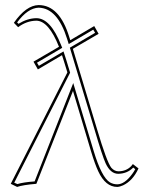

<svg xmlns="http://www.w3.org/2000/svg" viewBox="-20 -718 571 750"><path d="M348.1 -616.2 365.2 -585.9 264.6 -527.3 358.9 -213.9Q397.5 -84 415 -62.5Q426.8 -49.3 441.9 -48.8Q473.1 -48.8 492.7 -69.3Q496.1 -73.2 499 -77.1L521 -60.1Q499 -12.2 460.9 5.9Q448.2 11.7 438 12.2Q392.1 12.2 363.8 -48.8Q350.6 -77.1 335.9 -126L265.1 -362.8L122.1 0Q69.3 4.4 46.9 12.2L22 0L243.2 -435.1L230 -478Q227.1 -488.3 222.2 -502.4L127.9 -446.8L110.8 -477.1L210.4 -535.2Q170.4 -636.2 122.1 -637.2Q84 -636.7 50.8 -611.8L34.2 -628.9Q82 -697.3 130.9 -698.2Q212.9 -698.2 251 -571.8Q251.5 -569.8 252 -568.8L254.4 -561ZM344.2 -602.1 248.5 -545.9 242.2 -565.9Q204.6 -686.5 130.9 -688Q88.4 -686.5 46.9 -630.4L52.2 -625Q86.9 -646.5 122.1 -647Q177.2 -647 218.8 -541.5Q219.2 -539.6 219.7 -539.1L223.1 -531.2L124.5 -473.1L131.8 -460.9L228 -517.1L231.9 -505.4Q236.8 -489.7 239.7 -481L253.9 -434.1L35.6 -4.4L47.9 1Q71.8 -6.3 115.2 -9.3L266.1 -393.6L345.7 -128.9Q377 -24.9 409.7 -5.4Q422.9 2 438 2Q466.8 2 496.6 -38.6Q503.4 -47.9 508.3 -57.1L500.5 -63.5Q477.1 -39.6 441.9 -39.1Q411.6 -39.1 392.6 -80.1Q379.9 -107.9 349.6 -210.9L252.9 -531.7L351.6 -589.8Z"/></svg>

Font: Linux Biolinum Outline O
Style: Bold
Weight: 700
Designer: Philipp H. Poll
Foundry: Philipp H. Poll
Version: Version 0.9.2